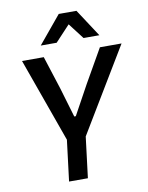

<svg xmlns="http://www.w3.org/2000/svg" viewBox="-101 -1028 847 1100"><g transform="rotate(-10 322.0 -478.0)"><path d="M241 -234 64.5 -727H191L253 -534L304 -362H313L407 -533.5L517.5 -727H643.5L346.5 -234ZM210 0 246.5 -295.5H356L319.5 0ZM185.5 -795.5 318.5 -956H421.5L526.5 -795.5H434.5L364 -887.5L278 -795.5Z"/></g></svg>

Font: Spline Sans Mono Medium
Style: Italic
Weight: 500
Italic angle: -4°
Monospace: yes
Designer: Eben Sorkin, Mirko Velimirovic
Foundry: Sorkin Type
Version: Version 1.004